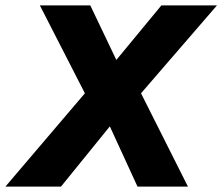

<svg xmlns="http://www.w3.org/2000/svg" viewBox="-54 -688 820 708"><path d="M639 0 466 -344 746 -668H541L375 -467L279 -668H93L259 -344L-34 0H171L351 -222L453 0Z"/></svg>

Font: Celebes ExtraBold
Style: Italic
Weight: 800
Italic angle: -10°
Designer: Anugrah Pasau
Foundry: Lafontype
Version: Version 1.000